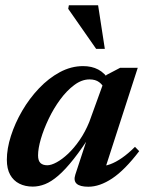

<svg xmlns="http://www.w3.org/2000/svg" viewBox="-20 -697 560 729"><path d="M266 -34 320 -198.5 332.5 -198Q292.5 -134.5 260.2 -93.8Q228 -53 201.2 -30Q174.5 -7 151 2.2Q127.5 11.5 104.5 11.5Q75.5 11.5 53.2 0.2Q31 -11 18.5 -33.5Q6 -56 6 -90.5Q6 -132.5 21.5 -181Q37 -229.5 64.2 -276.2Q91.5 -323 128 -361.5Q164.5 -400 207.2 -423Q250 -446 295.5 -446Q328.5 -446 353 -433Q377.5 -420 397.5 -390L376 -359.5Q370.5 -374.5 356.5 -385Q342.5 -395.5 320 -395.5Q290.5 -395.5 262 -374.2Q233.5 -353 208.5 -319Q183.5 -285 164.8 -245.8Q146 -206.5 135.2 -169.8Q124.5 -133 124.5 -107Q124.5 -87 133.5 -78.2Q142.5 -69.5 159.5 -69.5Q174.5 -69.5 195.2 -80.8Q216 -92 238.8 -113.5Q261.5 -135 282.5 -165.5Q303.5 -196 319 -234L383.5 -412L436 -439.5H503L373 -37.5L357.5 -66Q376.5 -65.5 398 -73.2Q419.5 -81 443.2 -97.5Q467 -114 492.5 -139.5L508.5 -123Q453.5 -51 406 -19.5Q358.5 12 315.5 12Q283.5 12 271 0.5Q258.5 -11 266 -34ZM378 -511.5H345L239 -663.5L241.5 -677H352.5Z"/></svg>

Font: Newsreader 24pt SemiBold
Style: Italic
Weight: 600
Italic angle: -17°
Designer: Hugues Gentile
Foundry: Production Type
Version: Version 1.003